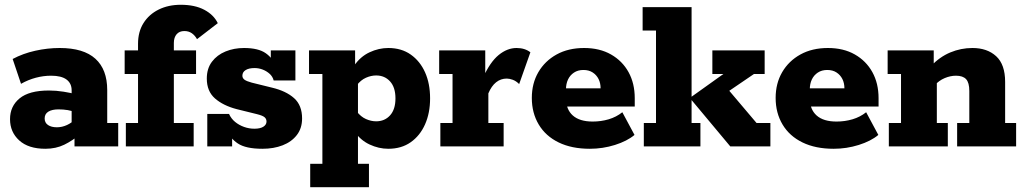

<svg xmlns="http://www.w3.org/2000/svg" viewBox="-20 -613 4289 804"><path d="M170 10Q99 10 60.5 -25Q22 -60 22 -114Q22 -168 62 -201Q102 -234 185 -234Q215 -234 246.5 -229Q278 -224 298 -218L280 -205V-235Q280 -264 258.5 -280Q237 -296 194 -296Q162 -296 130 -287.5Q98 -279 68 -262L33 -366Q76 -389 127.5 -400.5Q179 -412 230 -412Q330 -412 379.5 -367Q429 -322 429 -236V-98H475V0H292V-67L315 -51Q284 -24 249 -7Q214 10 170 10ZM218 -80Q240 -80 260.5 -89.5Q281 -99 293 -113L280 -78V-170L297 -142Q282 -149 263.5 -152Q245 -155 225 -155Q198 -155 182.5 -145.5Q167 -136 167 -117Q167 -99 181 -89.5Q195 -80 218 -80Z M507 0V-98H558V-303H502V-402H558V-430Q558 -480 581 -516.5Q604 -553 644.5 -573Q685 -593 737 -593Q796 -593 835.5 -572Q875 -551 892 -516L805 -449Q796 -465 783 -474Q770 -483 752 -483Q731 -483 719.5 -469.5Q708 -456 708 -433V-402H801V-303H708V-98H791V0Z M1079 10Q1009 10 975.5 -12.5Q942 -35 933 -67L952 -75V0H848V-136H939Q948 -116 964.5 -102.5Q981 -89 1002 -81.5Q1023 -74 1045 -74Q1070 -74 1083 -82.5Q1096 -91 1096 -104Q1096 -115 1088 -122Q1080 -129 1056 -135L971 -156Q914 -171 880 -201Q846 -231 846 -284Q846 -326 867.5 -354.5Q889 -383 924.5 -397.5Q960 -412 1002 -412Q1062 -412 1093 -390Q1124 -368 1132 -337L1114 -338V-402H1217V-276H1126Q1122 -292 1109.5 -303.5Q1097 -315 1080.5 -321.5Q1064 -328 1046 -328Q1022 -328 1008.5 -319.5Q995 -311 995 -296Q995 -286 1003.5 -279.5Q1012 -273 1034 -267L1119 -246Q1178 -232 1211.5 -202Q1245 -172 1245 -117Q1245 -76 1223 -47.5Q1201 -19 1163.5 -4.5Q1126 10 1079 10Z M1274 -402H1467V-332L1463 -338Q1489 -376 1527.5 -394Q1566 -412 1606 -412Q1661 -412 1700 -384.5Q1739 -357 1760 -310Q1781 -263 1781 -201Q1781 -140 1760 -92.5Q1739 -45 1700 -17.5Q1661 10 1606 10Q1566 10 1527.5 -8Q1489 -26 1463 -64L1479 -70V73H1525V171H1279V73H1330V-303H1274ZM1555 -105Q1591 -105 1613.5 -130Q1636 -155 1636 -201Q1636 -247 1613.5 -272Q1591 -297 1555 -297Q1534 -297 1512.5 -287.5Q1491 -278 1474 -256L1479 -306V-99L1474 -146Q1491 -124 1512.5 -114.5Q1534 -105 1555 -105Z M1824 0V-98H1875V-303H1819V-402H2012V-274L2003 -288Q2032 -353 2068 -382.5Q2104 -412 2143 -412Q2178 -412 2201 -394L2154 -261Q2141 -274 2127 -279Q2113 -284 2102 -284Q2077 -284 2057.5 -268.5Q2038 -253 2025 -222V-98H2089V0Z M2450 10Q2374 10 2319.5 -16.5Q2265 -43 2236 -91.5Q2207 -140 2207 -203Q2207 -264 2234.5 -311Q2262 -358 2311 -385Q2360 -412 2426 -412Q2491 -412 2538.5 -385Q2586 -358 2612 -311Q2638 -264 2638 -202V-167H2284V-243H2495Q2495 -265 2486.5 -282Q2478 -299 2462 -309.5Q2446 -320 2423 -320Q2400 -320 2383.5 -309Q2367 -298 2358.5 -280Q2350 -262 2350 -238V-202Q2350 -155 2378.5 -129.5Q2407 -104 2462 -104Q2497 -104 2529 -113.5Q2561 -123 2586 -143L2637 -48Q2606 -22 2555 -6Q2504 10 2450 10Z M2876 -98H2913V0H2676V-98H2727V-485H2671V-583H2876V-208L3009 -303H2963V-402H3182V-303H3137L2974 -192L3021 -248L3148 -98H3206V0H3038L2876 -194Z M3471 10Q3395 10 3340.5 -16.5Q3286 -43 3257 -91.5Q3228 -140 3228 -203Q3228 -264 3255.5 -311Q3283 -358 3332 -385Q3381 -412 3447 -412Q3512 -412 3559.5 -385Q3607 -358 3633 -311Q3659 -264 3659 -202V-167H3305V-243H3516Q3516 -265 3507.5 -282Q3499 -299 3483 -309.5Q3467 -320 3444 -320Q3421 -320 3404.5 -309Q3388 -298 3379.5 -280Q3371 -262 3371 -238V-202Q3371 -155 3399.5 -129.5Q3428 -104 3483 -104Q3518 -104 3550 -113.5Q3582 -123 3607 -143L3658 -48Q3627 -22 3576 -6Q3525 10 3471 10Z M3702 0V-98H3753V-303H3697V-402H3890V-337L3877 -335Q3915 -375 3959.5 -393.5Q4004 -412 4052 -412Q4114 -412 4151.5 -377.5Q4189 -343 4189 -270V-98H4235V0H3988V-98H4039V-232Q4039 -267 4025.5 -281.5Q4012 -296 3983 -296Q3960 -296 3936 -286Q3912 -276 3893 -255L3903 -290V-98H3949V0Z"/></svg>

Font: Rokkitt SemiBold ExtraBold
Style: Regular
Weight: 800
Version: Version 3.103